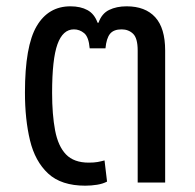

<svg xmlns="http://www.w3.org/2000/svg" viewBox="-20 -578 617 608"><path d="M250 10Q174 10 132.5 -28.5Q91 -67 75 -133.5Q59 -200 59 -285Q59 -432 96 -495Q133 -558 203 -558Q235 -558 257 -546Q279 -534 289 -506H292Q302 -535 325.5 -546.5Q349 -558 381 -558Q440 -558 471.5 -523.5Q503 -489 503 -418V0H416V-418Q416 -457 401.5 -471Q387 -485 365 -485Q340 -485 328.5 -471Q317 -457 314 -425H264Q261 -461 246.5 -473Q232 -485 214 -485Q179 -485 162 -438Q145 -391 145 -284Q145 -215 154.5 -165Q164 -115 189 -89Q214 -63 261 -63Q278 -63 289 -65Q300 -67 311 -70L319 -3Q306 4 287.5 7Q269 10 250 10Z"/></svg>

Font: Noto Sans Thai SemCond
Style: Regular
Weight: 400
Width: 4
Designer: Monotype Design Team
Foundry: Monotype Imaging Inc.
Version: Version 2.002; ttfautohint (v1.8.4.7-5d5b)